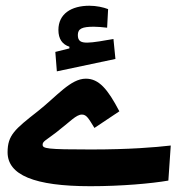

<svg xmlns="http://www.w3.org/2000/svg" viewBox="-20 -642 626 666"><path d="M293.5 3.9C401.4 3.9 504.9 -5.4 564 -15.6L572.3 -137.2C517.1 -130.9 429.7 -123.5 295.4 -123.5C141.1 -123.5 127.4 -126.5 127.9 -140.6C127.9 -151.9 140.6 -156.2 174.8 -182.6C224.1 -220.7 244.1 -244.6 264.2 -244.6C280.8 -244.6 288.1 -229.5 307.6 -198.2L394 -255.9C353.5 -333.5 322.8 -369.1 277.8 -369.1C224.6 -369.1 177.2 -308.1 110.8 -255.9C31.7 -193.8 6.3 -173.3 6.3 -113.8C6.3 -35.2 98.6 3.9 293.5 3.9ZM177.2 -394.5 380.4 -437.5 373.5 -506.8C344.2 -501.5 302.7 -494.1 282.7 -494.1C260.7 -494.1 250 -499.5 250 -520.5C250 -543 265.6 -549.3 305.7 -549.3C316.9 -549.3 336.4 -547.9 351.6 -545.9L355 -610.4C338.9 -616.7 314.5 -622.1 290 -622.1C227.1 -622.1 182.6 -593.8 182.6 -538.1C182.6 -506.8 196.3 -487.8 220.7 -480V-474.1L171.9 -461.9Z"/></svg>

Font: Cascadia Code PL SemiBold
Style: Regular
Weight: 600
Monospace: yes
Designer: Aaron Bell
Foundry: Saja Typeworks
Version: Version 2404.023